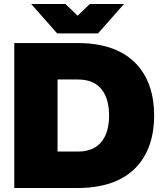

<svg xmlns="http://www.w3.org/2000/svg" viewBox="-20 -934 806 954"><path d="M51 0H368C632 0 746 -153 746 -360C746 -567 632 -720 368 -720H51ZM135 -914 264 -768H467L596 -914H426L366 -856L305 -914ZM266 -181V-539H368C481 -539 522 -459 522 -360C522 -261 481 -181 368 -181Z"/></svg>

Font: Aspekta 950
Style: Regular
Weight: 950
Designer: Ivo Dolenc
Version: Version 2.000